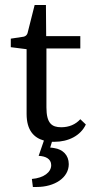

<svg xmlns="http://www.w3.org/2000/svg" viewBox="-20 -557 373 765"><path d="M86 -103C86 -38 115 -8 155 3L134 64C160 65 184 75 184 101C184 129 155 152 107 156L111 188H126C198 188 254 151 254 97C254 61 230 38 196 33C190 32 184 31 180 31L187 8C191 8 194 8 197 8C252 8 301 -16 322 -61L300 -82C281 -61 255 -50 224 -50C187 -50 165 -65 165 -129V-364H300V-413H164L163 -537H118L91 -430C89 -418 82 -411 69 -410L23 -403V-369L86 -361Z"/></svg>

Font: Yrsa
Style: Regular
Weight: 400
Designer: Anna Giedrys (Yrsa+Rasa design), David Brezina (Yrsa art-direction, Rasa art-direction, design)
Foundry: Rosetta Type Foundry
Version: Version 1.001;PS 1.1;hotconv 1.0.88;makeotf.lib2.5.647800